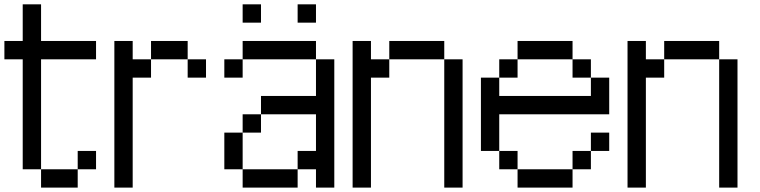

<svg xmlns="http://www.w3.org/2000/svg" viewBox="-20 -853 3457 873"><path d="M0 -583.3V-666.7H83.3V-833.3H166.7V-666.7H416.7V-583.3H166.7V-83.3H83.3V-583.3ZM166.7 -83.3H333.3V0H166.7ZM333.3 -83.3V-166.7H416.7V-83.3Z M500 0V-666.7H583.3V-583.3H666.7V-500H583.3V0ZM666.7 -583.3V-666.7H833.3V-583.3ZM833.3 -583.3H916.7V-500H833.3Z M1000 -83.3V-250H1083.3V-83.3ZM1000 -500V-583.3H1083.3V-500ZM1166.7 -333.3V-416.7H1416.7V-583.3H1500V0H1416.7V-83.3H1333.3V-166.7H1416.7V-333.3ZM1166.7 -250H1083.3V-333.3H1166.7ZM1166.7 -833.3V-750H1083.3V-833.3ZM1333.3 -83.3V0H1083.3V-83.3ZM1333.3 -750V-833.3H1416.7V-750ZM1083.3 -583.3V-666.7H1416.7V-583.3Z M1583.3 0V-666.7H1666.7V-583.3H1750V-500H1666.7V0ZM1750 -583.3V-666.7H2000V-583.3ZM2000 0V-583.3H2083.3V0Z M2166.7 -166.7V-500H2250V-416.7H2666.7V-500H2750V-333.3H2250V-166.7ZM2333.3 -166.7V-83.3H2250V-166.7ZM2333.3 -83.3H2583.3V0H2333.3ZM2333.3 -583.3V-500H2250V-583.3ZM2333.3 -666.7H2583.3V-583.3H2333.3ZM2666.7 -166.7V-83.3H2583.3V-166.7ZM2666.7 -250H2750V-166.7H2666.7ZM2666.7 -583.3V-500H2583.3V-583.3Z M2833.3 0V-666.7H2916.7V-583.3H3000V-500H2916.7V0ZM3000 -583.3V-666.7H3250V-583.3ZM3250 0V-583.3H3333.3V0Z"/></svg>

Font: Galmuri11 Regular
Style: Regular
Weight: 400
Designer: Minseo Lee (Quiple)
Version: Version 2.356;hotconv 1.1.0;makeotfexe 2.6.0 DEVELOPMENT